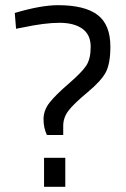

<svg xmlns="http://www.w3.org/2000/svg" viewBox="-20 -722 487 741"><path d="M406 -542Q406 -477 388.5 -443.5Q371 -410 317.5 -365.5Q264 -321 244 -294.5Q224 -268 224 -236V-201H161Q148 -228 148 -262Q148 -296 171 -325.5Q194 -355 245 -399Q296 -443 313 -469Q330 -495 330 -541.5Q330 -588 298 -611Q266 -634 209.5 -634Q153 -634 68 -616L42 -611L37 -672Q138 -702 204 -702Q307 -702 356.5 -664.5Q406 -627 406 -542ZM150 -1V-113H232V-1Z"/></svg>

Font: Titillium-CLs Web
Style: CLs-Regular
Weight: 400
Version: Version 1.002;PS 57.000;hotconv 1.0.70;makeotf.lib2.5.55311